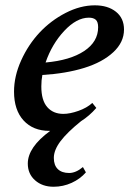

<svg xmlns="http://www.w3.org/2000/svg" viewBox="-20 -485 490 728"><path d="M167.5 11.2Q105.5 11.2 69.3 -28.3Q33.2 -67.9 33.2 -137.7Q33.2 -196.3 60.3 -256.1Q87.4 -315.9 130.1 -361.6Q172.9 -407.2 228.8 -436Q284.7 -464.8 339.4 -464.8Q389.2 -464.8 419.7 -440.4Q450.2 -416 450.2 -373Q450.2 -324.7 409.4 -286.9Q368.7 -249 299.3 -227.5Q230 -206.1 140.6 -200.7Q136.7 -181.2 136.7 -157.2Q136.7 -104.5 159.2 -78.9Q181.6 -53.2 220.2 -53.2Q245.1 -53.2 277.1 -64.5Q309.1 -75.7 330.1 -94.7L345.2 -75.7Q318.8 -45.4 287.1 -25.4Q234.9 16.6 209.5 50.3Q184.1 84 184.1 113.8Q184.1 141.6 199.2 156.2Q214.4 170.9 242.2 170.9Q267.6 170.9 294.4 148.4L305.7 168.5Q284.2 193.4 251.7 208.3Q219.2 223.1 183.1 223.1Q140.6 223.1 113 198.7Q85.4 174.3 85.4 135.3Q85.4 73.2 170.4 11.2ZM316.9 -418Q270.5 -418 223.6 -367.9Q176.8 -317.9 152.8 -248Q246.1 -256.3 299.1 -291.5Q352.1 -326.7 352.1 -381.8Q352.1 -402.3 343 -410.2Q334 -418 316.9 -418Z"/></svg>

Font: Elstob 6pt SemiBold
Style: Italic
Weight: 600
Italic angle: -20°
Designer: Peter S. Baker
Version: Version 1.015